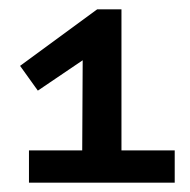

<svg xmlns="http://www.w3.org/2000/svg" viewBox="-20 -609 406 411"><path d="M188 -589H240V-287H354V-218H42V-287H156L157 -480L61 -415L23 -468Z"/></svg>

Font: Podkova SemiBold
Style: Regular
Weight: 600
Designer: Ilya Yudin
Foundry: Cyreal (www.cyreal.org)
Version: Version 2.103